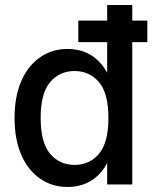

<svg xmlns="http://www.w3.org/2000/svg" viewBox="-20 -735 627 765"><path d="M249 10Q188 10 140 -23Q92 -56 65 -117.5Q38 -179 38 -265Q38 -351 65 -412.5Q92 -474 140 -507Q188 -540 249 -540Q333 -540 384 -479.5Q435 -419 435 -309V-221Q435 -111 384 -50.5Q333 10 249 10ZM277 -78Q337 -78 374.5 -122.5Q412 -167 412 -265Q412 -363 374.5 -407.5Q337 -452 277 -452Q217 -452 179.5 -407.5Q142 -363 142 -265Q142 -167 179.5 -122.5Q217 -78 277 -78ZM407 0V-123L422 -265L407 -408V-715H507V0ZM292 -567V-653H567V-567Z"/></svg>

Font: Radio Canada Big
Style: Regular
Weight: 400
Designer: Étienne Aubert Bonn
Foundry: Coppers and Brasses
Version: Version 1.001